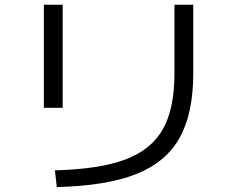

<svg xmlns="http://www.w3.org/2000/svg" viewBox="-20 -755 978 797"><path d="M704.1 -449.2V-735.4H782.2V-450.2Q782.2 -283.7 725.3 -182.4Q668.5 -81.1 544.9 -32.2Q421.4 16.6 215.8 21.5L208 -47.9Q394 -52.7 501.2 -93.3Q608.4 -133.8 656.2 -219Q704.1 -304.2 704.1 -449.2ZM162.1 -735.4H240.2V-307.6H162.1Z"/></svg>

Font: Pretendard JP
Style: Regular
Weight: 400
Designer: Base glyphs from Inter by Rasmus Andersson; Hangeul glyphs from Noto Sans CJK(Source Han Sans) by Jang Soo-young and Kan
Foundry: Kil Hyung-jin
Version: Version 1.309